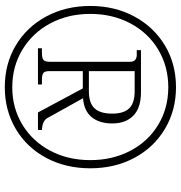

<svg xmlns="http://www.w3.org/2000/svg" viewBox="4 -768 773 822"><g transform="rotate(90 391.0 -356.5)"><path d="M700 -356Q700 -251 655.5 -167.5Q611 -84 531.5 -37Q452 10 353 10Q253 10 174 -37Q95 -84 50 -167.5Q5 -251 5 -356Q5 -461 50 -544.5Q95 -628 174 -675.5Q253 -723 353 -723Q452 -723 531.5 -675.5Q611 -628 655.5 -544.5Q700 -461 700 -356ZM665 -356Q665 -451 625 -527.5Q585 -604 513.5 -647Q442 -690 353 -690Q264 -690 192 -647Q120 -604 79.5 -527.5Q39 -451 39 -356Q39 -261 79.5 -185Q120 -109 192 -65.5Q264 -22 353 -22Q442 -22 513.5 -65.5Q585 -109 625 -185Q665 -261 665 -356ZM536 -149V-132H461L358 -324H284V-181Q284 -163 291 -156Q298 -149 322 -149H341V-132H186V-149H205Q229 -149 236.5 -156Q244 -163 244 -181V-527Q244 -541 236 -548Q228 -555 214 -555H194V-573H375Q441 -573 474.5 -540.5Q508 -508 508 -450Q508 -395 481 -362Q454 -329 400 -325L484 -174Q495 -151 536 -149ZM284 -350H370Q421 -350 443.5 -374.5Q466 -399 466 -450Q466 -499 443.5 -522.5Q421 -546 370 -546H284Z"/></g></svg>

Font: Taviraj ExtraLight
Style: Italic
Weight: 275
Italic angle: -12°
Designer: Katatrad Team
Foundry: CadsonDemak
Version: Version 1.001